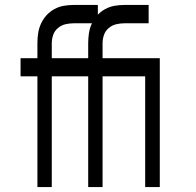

<svg xmlns="http://www.w3.org/2000/svg" viewBox="-20 -755 790 775"><path d="M131 0V-447H63V-520H131V-580Q131 -601 134 -621Q137 -641 145.5 -659.5Q154 -678 167.5 -693Q181 -708 199 -718Q217 -728 237 -731.5Q257 -735 277 -735H375V-661H277Q260 -661 243.5 -657Q227 -653 213.5 -641.5Q200 -630 194.5 -613.5Q189 -597 189 -580V-520H332V-447H189V0ZM336 0V-447H268V-520H336V-580Q336 -601 339 -621Q342 -641 350.5 -659.5Q359 -678 372.5 -693Q386 -708 404 -718Q422 -728 442 -731.5Q462 -735 482 -735H580V-661H482Q465 -661 448.5 -657Q432 -653 418.5 -641.5Q405 -630 399.5 -613.5Q394 -597 394 -580V-520H537V-447H394V0ZM566 0V-447H482V-520H625V0Z"/></svg>

Font: Iosevka Aile
Style: Regular
Weight: 400
Designer: Belleve Invis
Foundry: Belleve Invis
Version: Version 28.0.1; ttfautohint (v1.8.4)